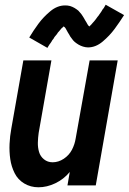

<svg xmlns="http://www.w3.org/2000/svg" viewBox="-20 -786 546 814"><path d="M143 8Q110 8 83 -8Q56 -24 42 -52Q28 -80 23.5 -111.5Q19 -143 20.5 -176Q22 -209 28 -241L79 -530H198L144 -223Q141 -202 140.5 -181.5Q140 -161 145.5 -142Q151 -123 166.5 -110.5Q182 -98 203 -98Q228 -98 250.5 -113Q273 -128 285 -151Q297 -174 301 -200L360 -530H479L386 0H266L276 -58L275 -56Q250 -26 214.5 -9Q179 8 143 8ZM181 -583 104 -627Q122 -657 143 -685.5Q164 -714 193.5 -738.5Q223 -763 256 -763Q261 -763 266.5 -762.5Q272 -762 277 -760.5Q282 -759 286.5 -757Q291 -755 295.5 -752.5Q300 -750 304 -747Q308 -744 312 -741L319 -733L325 -726L331 -717L336 -709L341 -700L346 -692L351 -683Q353 -678 359 -674Q361 -675 362 -677L368 -683L373 -689Q376 -692 378.5 -695Q381 -698 383.5 -701Q386 -704 388 -707L393 -714L398 -720L402 -726L407 -733L411 -739Q413 -743 415 -746L420 -752L424 -759L428 -766L506 -722Q487 -692 466 -663.5Q445 -635 415.5 -610Q386 -585 353 -585Q348 -585 342.5 -586Q337 -587 332 -588.5Q327 -590 322.5 -592Q318 -594 313.5 -596.5Q309 -599 305 -602Q301 -605 297 -608L290 -615L284 -623L278 -631L273 -640L268 -648L263 -657L258 -666Q256 -670 250 -674Q248 -673 247 -671L241 -666L236 -660L231 -654Q228 -651 225.5 -648Q223 -645 221 -641L216 -635Q214 -632 211 -629L207 -622L202 -616L198 -609L194 -603L190 -598L189 -596Q187 -593 185 -590Z"/></svg>

Font: Iosevka SS08
Style: Bold Italic
Weight: 700
Italic angle: -10°
Monospace: yes
Designer: Belleve Invis
Foundry: Belleve Invis
Version: 2.1.0; ttfautohint (v1.8.2)